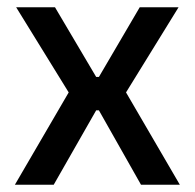

<svg xmlns="http://www.w3.org/2000/svg" viewBox="-20 -509 536 529"><path d="M21 0 177.5 -268.5V-241L24.5 -489H131.5L245 -297H252.5L365 -489H472L319 -241V-268.5L475.5 0H368.5L252.5 -205H245L128 0Z"/></svg>

Font: Anek Gujarati Medium Medium
Style: Regular
Weight: 500
Version: Version 1.003